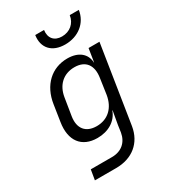

<svg xmlns="http://www.w3.org/2000/svg" viewBox="-228 -898 1057 1190"><g transform="rotate(-30 300.0 -302.5)"><path d="M354 -641C448 -641 520 -698 533 -785H468C460 -730 418 -694 361 -694C306 -694 276 -730 284 -785H221C208 -698 260 -641 354 -641ZM91 180H243C359 180 440 114 458 4L545 -550H467L452 -455H451C448 -520 399 -560 320 -560C207 -560 124 -482 105 -357L87 -240C67 -115 125 -39 237 -39C316 -39 378 -77 401 -141H403L386 -45L379 4C368 69 322 108 255 108H103ZM270 -105C191 -105 152 -155 165 -236L185 -360C198 -441 252 -491 331 -491C410 -491 449 -440 435 -353L419 -243C405 -156 349 -105 270 -105Z"/></g></svg>

Font: JetBrains Mono Light
Style: Italic
Weight: 336
Italic angle: -9°
Monospace: yes
Designer: Philipp Nurullin, Konstantin Bulenkov
Foundry: JetBrains
Version: Version 2.305